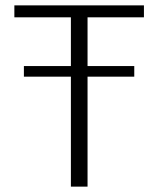

<svg xmlns="http://www.w3.org/2000/svg" viewBox="-20 -695 594 715"><path d="M69 -409.5H480V-449H69ZM244 0H306V-630.5H516V-675H33.5V-630.5H244Z"/></svg>

Font: Anybody UltraCondensed Thin Light
Style: Regular
Weight: 300
Version: Version 1.111